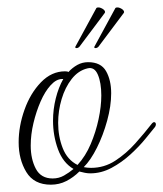

<svg xmlns="http://www.w3.org/2000/svg" viewBox="-20 -492 446 525"><path d="M249 -364Q246 -361 242.5 -360.5Q239 -360 238 -362Q237 -363 239 -366L295 -469Q295 -470 297 -471Q302 -473 309.5 -469.5Q317 -466 319 -461Q320 -458 318 -456ZM197 -364Q194 -361 190.5 -360.5Q187 -360 186 -362Q185 -363 187 -366L243 -469Q243 -470 245 -471Q250 -473 257.5 -469.5Q265 -466 267 -461Q268 -458 266 -456ZM119 13Q73 13 52 -21.5Q31 -56 31 -103Q31 -147 47 -192Q63 -237 92 -267Q121 -297 158 -297Q165 -297 167 -295Q178 -307 191.5 -314.5Q205 -322 221 -322Q256 -322 270 -297.5Q284 -273 284 -237Q284 -202 273 -162Q262 -122 245 -88Q228 -54 209 -35Q214 -34 219 -33.5Q224 -33 229 -33Q265 -33 295 -52.5Q325 -72 350 -100Q375 -128 396 -155Q399 -158 401 -158Q405 -158 406 -154Q407 -150 404 -145Q395 -134 378 -113Q361 -92 337 -70Q313 -48 285 -33Q257 -18 227 -18Q219 -18 212 -19.5Q205 -21 197 -23Q181 -7 161.5 3Q142 13 119 13ZM192 -41Q214 -65 228 -98Q242 -131 249.5 -166Q257 -201 257 -231Q257 -266 247.5 -288Q238 -310 219 -305Q194 -299 176 -276Q158 -253 148.5 -221Q139 -189 139 -156Q139 -119 151.5 -87Q164 -55 192 -41ZM124 -4Q141 -4 155 -12Q169 -20 181 -30Q152 -47 138.5 -84Q125 -121 125 -162Q125 -193 132.5 -223Q140 -253 153 -276H150Q134 -276 118.5 -259Q103 -242 91 -214.5Q79 -187 71.5 -155.5Q64 -124 64 -94Q64 -57 78 -30.5Q92 -4 124 -4Z"/></svg>

Font: Gwendolyn
Style: Regular
Weight: 400
Designer: Robert E. Leuschke
Foundry: Robert E. Leuschke
Version: Version 1.010; ttfautohint (v1.8.3)